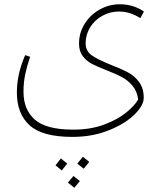

<svg xmlns="http://www.w3.org/2000/svg" viewBox="-20 -549 763 899"><path d="M498 -246Q547 -227 578.5 -210.5Q610 -194 631.5 -164.5Q653 -135 653 -91Q653 -55 609 -12Q565 31 488.5 61.5Q412 92 319 92Q179 92 119 38Q59 -16 59 -116Q59 -202 98 -291L121 -283Q106 -239 98 -201Q90 -163 90 -119Q90 -36 143 11Q196 58 323 58Q405 58 468.5 34Q532 10 571.5 -22.5Q611 -55 627 -83Q622 -122 600.5 -147.5Q579 -173 551 -188Q523 -203 479 -220Q435 -237 409.5 -250.5Q384 -264 367 -287Q350 -310 350 -345Q350 -395 376.5 -437.5Q403 -480 447 -504.5Q491 -529 541 -529Q604 -529 654 -495L637 -464Q589 -495 537 -495Q495 -495 459 -475Q423 -455 402 -421Q381 -387 381 -346Q381 -310 409.5 -290Q438 -270 498 -246ZM342 217 368 185 398 209 372 241ZM240 225 265 193 295 217 269 249ZM298 306 324 275 354 299 328 330Z"/></svg>

Font: FiraGO UltraLight
Style: Italic
Weight: 200
Italic angle: -8°
Designer: bBox Type GmbH
Foundry: bBox Type GmbH
Version: Version 1.001